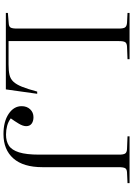

<svg xmlns="http://www.w3.org/2000/svg" viewBox="154 -924 784 1133"><g transform="rotate(90 546.5 -358.0)"><path d="M57 0V-12L118 -17Q137 -18 143 -28Q149 -38 149 -65V-667Q149 -693 142.5 -703Q136 -713 116 -715L57 -718V-730H330V-718L255 -715Q236 -714 229.5 -704.5Q223 -695 223 -667V-16H360Q398 -16 422 -21.5Q446 -27 462.5 -44.5Q479 -62 492.5 -95.5Q506 -129 521 -185H534L508 0ZM772 14Q698 14 652.5 -16.5Q607 -47 607 -93Q607 -124 625.5 -143.5Q644 -163 672 -163Q696 -163 710.5 -152Q725 -141 725 -120Q725 -101 710 -76Q695 -51 679 -29Q699 -14 723.5 -7.5Q748 -1 775 -1Q814 -1 840 -18Q866 -35 879.5 -78Q893 -121 893 -197V-668Q893 -694 886.5 -704Q880 -714 860 -715L785 -718V-730H1061V-718L997 -715Q979 -714 973 -704Q967 -694 967 -665V-216Q967 -103 915.5 -44.5Q864 14 772 14Z"/></g></svg>

Font: Literata 72pt Light
Style: Regular
Weight: 300
Designer: Latin by Veronika Burian and Jose Scaglione. Greek by Irene Vlachou. Cyrillic by Vera Evstafieva.
Foundry: TypeTogether
Version: Version 3.002